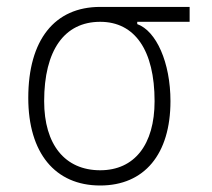

<svg xmlns="http://www.w3.org/2000/svg" viewBox="-20 -538 626 567"><path d="M275.9 9.8C406.2 9.8 483.4 -82.5 483.4 -239.3C483.4 -353.5 441.4 -446.8 385.3 -466.8V-473.6H540V-517.6H275.9C141.1 -517.6 63.5 -419.9 63.5 -249C63.5 -86.4 142.6 9.8 275.9 9.8ZM275.9 -35.2C171.9 -35.2 110.4 -110.8 110.4 -239.3C110.4 -389.2 169.9 -473.6 275.9 -473.6C378.4 -473.6 436.5 -389.2 436.5 -239.3C436.5 -110.8 377 -35.2 275.9 -35.2Z"/></svg>

Font: Cascadia Code PL ExtraLight
Style: Regular
Weight: 200
Monospace: yes
Designer: Aaron Bell
Foundry: Saja Typeworks
Version: Version 2404.023